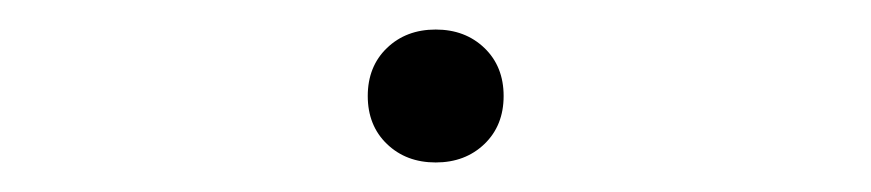

<svg xmlns="http://www.w3.org/2000/svg" viewBox="-20 -100 590 130"><path d="M275 10Q255 10 242 -2.5Q229 -15 229 -35Q229 -55 242 -67.5Q255 -80 275 -80Q295 -80 308 -67.5Q321 -55 321 -35Q321 -15 308 -2.5Q295 10 275 10Z"/></svg>

Font: M PLUS Code Latin SemiExpanded Thin
Style: Regular
Weight: 250
Width: 6
Designer: Coji Morishita
Foundry: UNDERFOREST DESIGN
Version: Version 1.002; ttfautohint (v1.8.3)